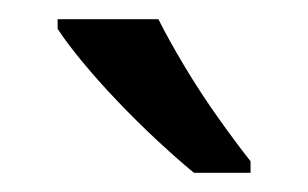

<svg xmlns="http://www.w3.org/2000/svg" viewBox="-20 -786 321 200"><path d="M145 -766Q156 -744 172.5 -716.5Q189 -689 207.5 -663Q226 -637 241 -618V-606H182Q165 -620 144 -639.5Q123 -659 102.5 -680.5Q82 -702 65.5 -722Q49 -742 40 -756V-766Z"/></svg>

Font: kannada115
Style: Book
Weight: 400
Designer: Jelle Bosma - Monotype Design Team
Foundry: Monotype Imaging Inc.
Version: Version 2.003